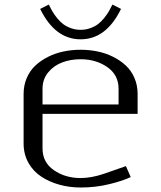

<svg xmlns="http://www.w3.org/2000/svg" viewBox="-20 -812 707 842"><path d="M156.2 -772.9 193.8 -792Q202.1 -775.4 209.7 -762.2Q217.3 -749 230.2 -732.9Q243.2 -716.8 257.1 -706.3Q271 -695.8 291 -688.5Q311 -681.2 333.5 -681.2Q356 -681.2 376 -688.5Q396 -695.8 409.9 -706.3Q423.8 -716.8 436.8 -732.9Q449.7 -749 457.3 -762.2Q464.8 -775.4 473.1 -792L510.7 -772.9Q445.8 -639.6 333.5 -639.6Q221.2 -639.6 156.2 -772.9ZM83.5 -183.1V-399.9Q83.5 -438 97.4 -470.2Q111.3 -502.4 135.5 -524.9Q159.7 -547.4 191.7 -563.2Q223.6 -579.1 259.5 -586.4Q295.4 -593.8 333.5 -593.8Q371.6 -593.8 407.5 -586.4Q443.4 -579.1 475.3 -563.2Q507.3 -547.4 531.5 -524.9Q555.7 -502.4 569.6 -470.2Q583.5 -438 583.5 -399.9V-312.5H166.5V-160.6Q166.5 -100.1 216.3 -65.7Q266.1 -31.2 333.5 -31.2Q380.4 -31.2 435.5 -49.8L532.2 -83.5L553.2 -35.6Q522 -20 461.4 -4.9Q400.9 10.3 333.5 10.3Q285.6 10.3 241.7 -1.7Q197.8 -13.7 161.9 -36.9Q126 -60.1 104.7 -97.9Q83.5 -135.7 83.5 -183.1ZM500 -422.9Q500 -483.4 450.4 -517.8Q400.9 -552.2 333.5 -552.2Q290 -552.2 252.9 -538.3Q215.8 -524.4 191.2 -494.4Q166.5 -464.4 166.5 -422.9V-354H500Z"/></svg>

Font: Resagnicto
Style: Regular
Weight: 500
Version: Version 0.9991